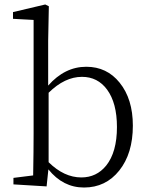

<svg xmlns="http://www.w3.org/2000/svg" viewBox="-20 -823 665 857"><path d="M355 14Q261 14 196 -67L188 9L40 0V-29L128 -40Q130 -152 130 -227V-734L38 -739V-769L182 -803L198 -795L195 -641V-441Q269 -525 365 -525Q457 -525 514 -454Q573 -381 573 -262Q573 -138 512.5 -62Q452 14 355 14ZM343 -31Q411 -31 454 -84Q502 -144 502 -256Q502 -363 458 -423Q416 -480 346 -480Q269 -480 197 -409V-99Q266 -31 343 -31Z"/></svg>

Font: GenRyuMin TW L
Style: Regular
Weight: 300
Version: Version 1.501;PS 1;hotconv 16.6.51;makeotf.lib2.5.65220